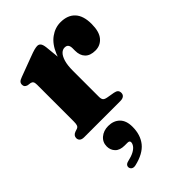

<svg xmlns="http://www.w3.org/2000/svg" viewBox="-227 -584 960 960"><g transform="rotate(-45 253.0 -104.0)"><path d="M242 -269Q242 -343.5 262.2 -392.8Q282.5 -442 316 -466.2Q349.5 -490.5 388 -490.5Q438.5 -490.5 465.5 -461.2Q492.5 -432 492.5 -374.5Q492.5 -319.5 470 -293Q447.5 -266.5 412 -266.5Q376 -266.5 357.5 -285.5Q339 -304.5 339 -338V-357.5Q338.5 -372 332.5 -379.2Q326.5 -386.5 313 -386.5Q299 -386.5 287.2 -374.8Q275.5 -363 268 -338.5Q260.5 -314 260.5 -274ZM249.5 -451.5 260.5 -341.5V-91.5Q260.5 -76 265.8 -69Q271 -62 287.5 -59L328 -52Q341.5 -49.5 347.8 -43.2Q354 -37 354 -25.5Q354 -13.5 345.5 -6.8Q337 0 321 0H66Q49.5 0 41.8 -6.8Q34 -13.5 34 -25Q34 -33.5 38.8 -40Q43.5 -46.5 54 -50.5L69 -55.5Q77.5 -58.5 81 -66.2Q84.5 -74 84.5 -91.5V-352.5Q84.5 -366.5 80.5 -372.8Q76.5 -379 68 -381L49.5 -383.5Q39.5 -386.5 35.2 -391.8Q31 -397 31 -405.5Q31 -415.5 36.8 -421.8Q42.5 -428 58 -433.5L158 -471Q188 -482.5 201.2 -485.8Q214.5 -489 222 -489Q234 -489 240.5 -480.5Q247 -472 249.5 -451.5ZM179.5 172.5Q146 172.5 129.2 155.2Q112.5 138 112.5 112.5Q112.5 82.5 134.8 63.8Q157 45 190 45Q227.5 45 250.5 67.5Q273.5 90 273.5 134Q273.5 191 243.8 228Q214 265 148 280.5Q134.5 283.5 126.5 279.2Q118.5 275 116 266Q114 257.5 118.8 250.5Q123.5 243.5 136 240.5Q164.5 234 181.5 224.8Q198.5 215.5 206.2 204.5Q214 193.5 214 183.5Q214 172.5 199 172.5Z"/></g></svg>

Font: Fraunces
Style: Bold
Weight: 700
Version: Version 1.000;[b76b70a41]